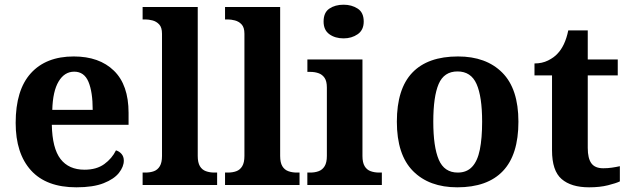

<svg xmlns="http://www.w3.org/2000/svg" viewBox="-20 -790 2687 820"><path d="M306.1 10Q178 10 112.4 -62.3Q46.9 -134.6 46.9 -265.2Q46.9 -405.7 111.8 -477.3Q176.8 -548.9 295 -548.9Q404.2 -548.9 466.6 -488Q529.1 -427.2 529.1 -308.2V-256.9H201.3Q203.3 -156.6 238.5 -110.9Q273.7 -65.2 341 -65.2Q392.4 -65.2 425.5 -89.3Q458.5 -113.4 475.3 -147.9Q489.3 -143.8 499.1 -132.5Q508.8 -121.1 508.8 -104.1Q508.8 -78.3 488.1 -51.8Q467.3 -25.3 422.8 -7.7Q378.3 10 306.1 10ZM375.9 -320.8Q375.9 -397.3 357.8 -440.6Q339.6 -483.9 297 -483.9Q255.4 -483.9 230.4 -442.1Q205.4 -400.4 203.3 -320.8Z M589.1 0V-53H600.9Q621.6 -53 637.5 -58.9Q653.4 -64.8 662.6 -80.3Q671.9 -95.8 671.9 -123.9V-645.9Q671.9 -673 659.8 -685.8Q647.7 -698.6 631.2 -702.8Q614.8 -707 600.9 -707H589.1V-760H824.5V-123.9Q824.5 -95.8 833.7 -80.3Q843 -64.8 859.4 -58.9Q875.8 -53 895.4 -53H907.3V0Z M941.1 0V-53H952.9Q973.6 -53 989.5 -58.9Q1005.4 -64.8 1014.6 -80.3Q1023.9 -95.8 1023.9 -123.9V-645.9Q1023.9 -673 1011.8 -685.8Q999.7 -698.6 983.2 -702.8Q966.8 -707 952.9 -707H941.1V-760H1176.5V-123.9Q1176.5 -95.8 1185.7 -80.3Q1195 -64.8 1211.4 -58.9Q1227.8 -53 1247.4 -53H1259.3V0Z M1292.6 0V-53H1305Q1325.3 -53 1341.2 -59Q1357.1 -64.9 1366.5 -80.3Q1376 -95.7 1376 -124.1V-416.1Q1376 -443.2 1366.3 -457.4Q1356.5 -471.7 1340.6 -477.3Q1324.7 -483 1305 -483H1292.8V-536H1528V-123.9Q1528 -95.8 1537.3 -80.3Q1546.5 -64.8 1562.9 -58.9Q1579.3 -53 1599 -53H1610.8V0ZM1447.4 -626.1Q1411.3 -626.1 1386.6 -643.9Q1362 -661.7 1362 -698Q1362 -736.5 1386.6 -753.2Q1411.3 -769.9 1447.4 -769.9Q1482 -769.9 1507.7 -753.2Q1533.4 -736.5 1533.4 -698Q1533.4 -661.7 1507.7 -643.9Q1482 -626.1 1447.4 -626.1Z M1932.9 10Q1812.8 10 1743.8 -59.6Q1674.9 -129.2 1674.9 -270.2Q1674.9 -410.7 1741 -479.8Q1807.2 -548.9 1936.1 -548.9Q2056.2 -548.9 2125.1 -479.8Q2194.1 -410.7 2194.1 -270.2Q2194.1 -129.2 2127.9 -59.6Q2061.8 10 1932.9 10ZM1935 -53Q1973.4 -53 1996.4 -77.7Q2019.5 -102.3 2029.3 -150.9Q2039.1 -199.6 2039.1 -270.2Q2039.1 -377.5 2015.3 -431.2Q1991.5 -484.9 1933.9 -484.9Q1876.4 -484.9 1853.4 -431.2Q1830.5 -377.5 1830.5 -270.3Q1830.5 -163.1 1853.9 -108.1Q1877.4 -53 1935 -53Z M2495.9 10Q2419.3 10 2378.5 -25.4Q2337.6 -60.7 2337.6 -147.9V-468H2262.7V-519Q2295.2 -519 2320.7 -531.7Q2346.2 -544.4 2361 -560.9Q2376.3 -576.5 2388.2 -601.4Q2400 -626.2 2407 -660.2H2490.2V-536H2618.3V-468H2490.2V-158.2Q2490.2 -113.6 2505.7 -92.5Q2521.1 -71.4 2556.3 -71.4Q2575.5 -71.4 2593.4 -74Q2611.3 -76.6 2627.3 -80.2V-15.3Q2611.4 -7.5 2576.7 1.2Q2542 10 2495.9 10Z"/></svg>

Font: Noto Serif Lao
Style: Regular
Weight: 400
Designer: Monotype Design Team
Foundry: Monotype Imaging Inc.
Version: Version 2.003